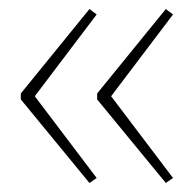

<svg xmlns="http://www.w3.org/2000/svg" viewBox="-20 -492 429 425"><path d="M26 -285V-272L178 -87L194 -98L57 -279L194 -460L178 -472ZM195 -285V-272L347 -87L363 -98L226 -279L363 -460L347 -472Z"/></svg>

Font: Noto Sans Malayalam Thin
Style: Regular
Weight: 100
Designer: Jelle Bosma - Monotype Design Team
Foundry: Monotype Imaging Inc.
Version: Version 2.104